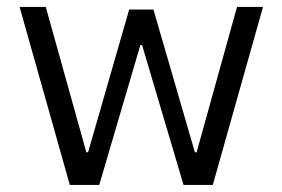

<svg xmlns="http://www.w3.org/2000/svg" viewBox="-20 -525 800 545"><path d="M538.1 -92.8 652.8 -505.4H726.6L584 0H501L383.3 -397H378.4L261.7 0H178.2L35.6 -505.4H109.9L225.1 -92.8H230L346.7 -498H415.5L533.2 -92.8Z"/></svg>

Font: Estedad-FD Regular
Style: FD-Regular
Weight: 400
Designer: Amin Abedi
Version: Version 7.3